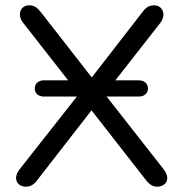

<svg xmlns="http://www.w3.org/2000/svg" viewBox="-20 -697 691 724"><path d="M78 7C95 7 109 -1 123 -21L325 -281L528 -21C543 -1 556 7 573 7C602 7 628 -20 596 -60L382 -333H504C524 -333 538 -345 538 -363C538 -382 524 -394 504 -394H415L584 -610C609 -642 593 -677 561 -677C542 -677 530 -669 516 -650L326 -405L135 -650C120 -669 109 -677 90 -677C58 -677 42 -642 68 -610L237 -394H145C125 -394 111 -382 111 -363C111 -345 125 -333 145 -333H270L55 -60C26 -24 45 7 78 7Z"/></svg>

Font: SN Pro Book
Style: Regular
Weight: 350
Designer: Tobias Whetton
Foundry: Supernotes
Version: Version 1.003;Glyphs 3.3 (3324)